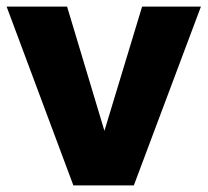

<svg xmlns="http://www.w3.org/2000/svg" viewBox="-25 -561 628 581"><path d="M-5 -541H178L291 -165L405 -541H583L380 0H197Z"/></svg>

Font: Montserrat V1
Style: Bold
Weight: 700
Designer: Julieta Ulanovsky
Foundry: Julieta Ulanovsky
Version: Version 6.001